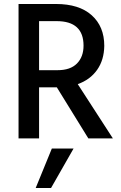

<svg xmlns="http://www.w3.org/2000/svg" viewBox="-20 -694 608 963"><path d="M264 -588H176V-342H269Q333 -342 366 -375.5Q399 -409 399 -465Q399 -588 264 -588ZM236 249H159L240 51H349ZM176 0H73V-674H261Q377 -674 440 -617.5Q503 -561 503 -464Q502 -393 467 -343.5Q432 -294 370 -272L546 0H423L265 -256H176Z"/></svg>

Font: Hind Vadodara Medium
Style: Regular
Weight: 500
Designer: Hitesh Malaviya
Foundry: Indian Type Foundry
Version: Version 1.001;PS 1.0;hotconv 1.0.86;makeotf.lib2.5.63406; tt